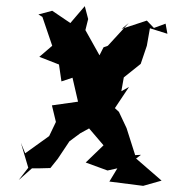

<svg xmlns="http://www.w3.org/2000/svg" viewBox="-20 -582 565 625"><path d="M305 -371V-400L258 -484L267 -520L256 -562L209 -507L150 -547L105 -535L118 -527L150 -433L108 -397L172 -372L180 -317L216 -329L234 -251L149 -239L162 -185L140 -139L62 -83L48 -117L72 -36L41 4L84 -34H106L144 -35L168 -65L206 -122L241 -148L270 -164L317 -109L259 -53L330 -27L362 -34L336 9L446 23L506 6L423 -66L439 -78L420 -77L392 -165L367 -218L354 -230L400 -299L375 -285L383 -330L438 -374L458 -433L468 -490L525 -472L519 -505L481 -491L458 -515L376 -488L399 -507L331 -433L317 -428L277 -349Z"/></svg>

Font: Asimov Aggro
Style: CondIt
Weight: 500
Designer: Google
Version: Version 2.000980; 2014